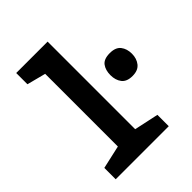

<svg xmlns="http://www.w3.org/2000/svg" viewBox="-212 -882 1003 1003"><g transform="rotate(-45 289.5 -380.0)"><path d="M499 -319Q457 -319 438.5 -343Q420 -367 420 -404Q420 -441 437.5 -464.5Q455 -488 499 -488Q542 -488 560.5 -464Q579 -440 579 -404Q579 -368 559.5 -343.5Q540 -319 499 -319ZM55 0V-84L184 -113V-650L80 -677V-760H312V-113L447 -84V0Z"/></g></svg>

Font: Noto Sans Mono ExtraCondensed
Style: Bold
Weight: 700
Width: 2
Designer: Monotype Design Team
Foundry: Monotype Imaging Inc.
Version: Version 2.014